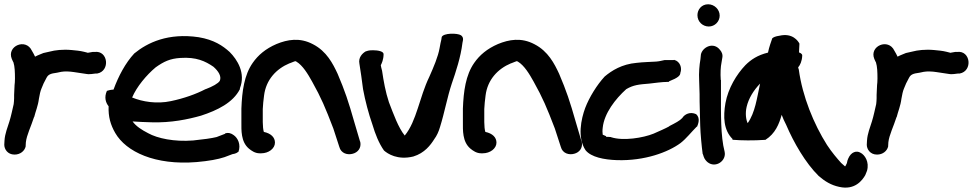

<svg xmlns="http://www.w3.org/2000/svg" viewBox="-23 -729 4550 898"><path d="M-3 -52C-3 -32 12 -6 45 -6C72 -6 92 -23 97 -44V-47L98 -64C102 -98 122 -137 136 -181L137 -182C143 -207 155 -234 159 -267C162 -285 166 -304 171 -315L181 -339L194 -364C202 -380 212 -385 244 -389L263 -393C279 -396 302 -395 322 -392C391 -381 391 -382 391 -382C400 -382 409 -383 423 -385H431C494 -396 483 -495 419 -486H410C402 -485 399 -484 387 -482L385 -483L369 -487C360 -489 351 -491 341 -492L312 -495C270 -499 233 -494 211 -488L180 -481C169 -476 156 -472 141 -464C137 -473 132 -482 126 -492C98 -552 8 -514 32 -454C36 -443 38 -442 40 -437C46 -418 47 -391 47 -362C47 -349 46 -337 45 -330V-328C45 -314 43 -301 43 -285V-270C43 -262 42 -250 41 -242C35 -217 29 -186 21 -161C13 -134 0 -105 -2 -71Z M477 -304C463 -273 472 -248 485 -232C483 -183 494 -145 516 -107C567 -19 702 45 897 29C954 24 997 16 1027 6L1064 -8C1079 -10 1087 -15 1091 -19L1092 -18C1105 -53 1089 -84 1070 -97C1058 -106 1045 -110 1030 -105L1029 -103L990 -88C966 -82 928 -77 880 -72C792 -65 713 -82 670 -106C639 -122 614 -138 597 -161C622 -159 654 -158 685 -157C777 -154 857 -171 917 -188C994 -213 1067 -249 1099 -312V-316C1127 -387 1087 -450 1051 -486C1019 -515 978 -543 906 -555C764 -576 667 -530 605 -479C564 -435 531 -373 508 -310C492 -309 483 -306 477 -304ZM595 -273C616 -323 662 -378 705 -414C743 -441 772 -455 821 -458C895 -463 937 -443 975 -417C999 -396 1014 -372 1005 -351C998 -339 971 -324 939 -312H938C894 -289 838 -269 776 -256C711 -242 643 -253 595 -273Z M1106 -158C1106 -121 1103 -66 1141 -34C1153 -24 1170 -12 1191 -12H1199C1233 -12 1263 -34 1263 -62C1263 -86 1245 -105 1211 -112C1208 -121 1206 -140 1206 -158V-219C1207 -239 1209 -260 1212 -282C1221 -356 1269 -407 1331 -433H1332C1346 -439 1358 -443 1358 -443C1358 -443 1359 -443 1363 -441C1393 -423 1417 -383 1437 -347C1480 -270 1498 -227 1536 -128L1564 -42C1572 -11 1603 -3 1627 -10C1650 -16 1668 -36 1662 -66L1661 -67L1635 -155C1606 -257 1590 -304 1556 -384C1534 -431 1505 -489 1441 -522C1379 -555 1321 -544 1270 -523C1219 -501 1184 -471 1159 -435C1119 -378 1109 -302 1106 -221Z M1658 -431C1664 -397 1669 -356 1675 -312C1685 -258 1701 -197 1719 -146C1732 -102 1749 -59 1773 -25C1790 -10 1836 21 1910 3C1963 -13 1991 -51 2008 -78C2020 -94 2029 -114 2035 -135C2056 -202 2069 -275 2090 -338C2109 -393 2132 -462 2140 -529L2142 -539C2143 -544 2145 -555 2133 -564C2116 -575 2051 -575 2043 -556L2041 -543C2039 -536 2036 -521 2033 -504C2026 -464 2005 -415 1985 -370C1938 -273 1926 -163 1870 -95C1840 -132 1818 -194 1796 -251C1780 -299 1771 -350 1764 -398C1761 -410 1759 -416 1758 -424C1762 -432 1771 -450 1771 -476C1771 -489 1745 -494 1721 -494C1713 -494 1702 -494 1689 -489H1688C1672 -480 1652 -460 1658 -431Z M2142 -158C2142 -121 2139 -66 2177 -34C2189 -24 2206 -12 2227 -12H2235C2269 -12 2299 -34 2299 -62C2299 -86 2281 -105 2247 -112C2244 -121 2242 -140 2242 -158V-219C2243 -239 2245 -260 2248 -282C2257 -356 2305 -407 2367 -433H2368C2382 -439 2394 -443 2394 -443C2394 -443 2395 -443 2399 -441C2429 -423 2453 -383 2473 -347C2516 -270 2534 -227 2572 -128L2600 -42C2608 -11 2639 -3 2663 -10C2686 -16 2704 -36 2698 -66L2697 -67L2671 -155C2642 -257 2626 -304 2592 -384C2570 -431 2541 -489 2477 -522C2415 -555 2357 -544 2306 -523C2255 -501 2220 -471 2195 -435C2155 -378 2145 -302 2142 -221Z M2714 -224C2695 -173 2676 -85 2716 -26C2742 6 2802 18 2863 20C2992 24 3102 -17 3160 -60C3187 -81 3210 -111 3236 -137L3237 -136C3242 -148 3254 -176 3233 -195C3205 -208 3179 -195 3168 -177C3156 -164 3136 -154 3107 -139V-138C3089 -128 3061 -116 3034 -104C2985 -84 2892 -69 2836 -87L2834 -88C2825 -89 2817 -89 2812 -89V-92L2796 -99C2795 -106 2794 -118 2796 -132C2803 -199 2855 -266 2906 -312C2940 -332 2965 -334 3014 -338C3034 -340 3072 -346 3101 -346H3105L3107 -349C3148 -365 3159 -376 3159 -388C3168 -411 3158 -442 3130 -449L3127 -448H3085C3067 -445 3068 -443 3046 -441C3017 -439 2988 -439 2954 -435C2886 -429 2838 -399 2805 -371C2769 -332 2733 -274 2714 -224Z M3239 -658C3239 -627 3264 -605 3292 -605C3320 -605 3343 -628 3343 -656C3343 -685 3318 -709 3289 -709C3258 -709 3239 -684 3239 -658ZM3247 -352C3247 -332 3249 -311 3249 -289C3249 -267 3249 -242 3250 -217L3252 -141C3253 -104 3259 -41 3263 -13V-11C3265 -6 3266 -5 3268 3C3272 16 3281 25 3287 30C3324 59 3376 23 3366 -20C3347 -92 3349 -200 3349 -289V-355H3348C3346 -386 3347 -415 3352 -439L3355 -457C3359 -474 3352 -487 3345 -495C3314 -536 3261 -508 3255 -473V-472L3253 -452C3248 -424 3245 -389 3247 -352Z M3370 -247C3359 -183 3361 -121 3403 -79V-75H3408C3442 -72 3502 -71 3557 -75C3603 -104 3621 -149 3633 -192C3638 -178 3646 -160 3654 -145C3689 -63 3744 33 3806 94C3835 119 3864 137 3902 145C3976 162 4011 113 4024 90L4032 70C4044 29 4022 -5 4001 -15C3984 -25 3958 -20 3944 13C3941 19 3940 24 3938 34L3931 48C3931 48 3930 48 3929 49C3925 46 3921 42 3911 33C3893 13 3868 -16 3845 -51C3783 -149 3730 -278 3713 -404C3712 -408 3710 -411 3710 -414C3719 -424 3728 -443 3729 -468C3730 -473 3727 -479 3714 -484C3715 -495 3715 -512 3716 -525C3710 -537 3684 -576 3623 -562C3603 -559 3595 -555 3589 -550C3584 -535 3574 -509 3569 -483C3520 -471 3489 -450 3463 -424C3422 -381 3383 -317 3370 -247ZM3469 -229C3478 -268 3501 -306 3532 -338C3517 -269 3509 -203 3474 -153C3466 -169 3462 -199 3469 -229Z M4031 -52C4031 -32 4046 -6 4079 -6C4106 -6 4126 -23 4131 -44V-47L4132 -64C4136 -98 4156 -137 4170 -181L4171 -182C4177 -207 4189 -234 4193 -267C4196 -285 4200 -304 4205 -315L4215 -339L4228 -364C4236 -380 4246 -385 4278 -389L4297 -393C4313 -396 4336 -395 4356 -392C4425 -381 4425 -382 4425 -382C4434 -382 4443 -383 4457 -385H4465C4528 -396 4517 -495 4453 -486H4444C4436 -485 4433 -484 4421 -482L4419 -483L4403 -487C4394 -489 4385 -491 4375 -492L4346 -495C4304 -499 4267 -494 4245 -488L4214 -481C4203 -476 4190 -472 4175 -464C4171 -473 4166 -482 4160 -492C4132 -552 4042 -514 4066 -454C4070 -443 4072 -442 4074 -437C4080 -418 4081 -391 4081 -362C4081 -349 4080 -337 4079 -330V-328C4079 -314 4077 -301 4077 -285V-270C4077 -262 4076 -250 4075 -242C4069 -217 4063 -186 4055 -161C4047 -134 4034 -105 4032 -71Z"/></svg>

Font: Stray Cat
Style: ExBlkExt
Weight: 1000
Version: Version 1.0